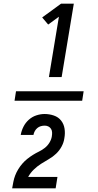

<svg xmlns="http://www.w3.org/2000/svg" viewBox="-20 -868 540 1056"><path d="M60 -314 68 -366H440L432 -314ZM249 -444 304 -776 245 -733 212 -772 316 -848H386L319 -444ZM47 168V167Q50 150 53.5 132Q57 114 63.5 97Q70 80 80 63.5Q90 47 102.5 32.5Q115 18 130 6Q145 -6 161 -16Q177 -26 194.5 -34.5Q212 -43 227 -55Q242 -67 252 -83.5Q262 -100 265 -117V-118Q267 -129 266.5 -140Q266 -151 260.5 -159.5Q255 -168 246 -172.5Q237 -177 226 -177Q215 -177 204.5 -174Q194 -171 185.5 -164Q177 -157 171.5 -147Q166 -137 164 -126H94Q98 -149 109 -171Q120 -193 138.5 -209.5Q157 -226 180 -233.5Q203 -241 225 -241Q252 -241 276.5 -232.5Q301 -224 316 -205Q331 -186 335 -160.5Q339 -135 334 -108Q331 -85 319 -62.5Q307 -40 288.5 -22.5Q270 -5 248 7.5Q226 20 205 33.5Q184 47 165.5 65Q147 83 135 105H296L286 168Z"/></svg>

Font: Iosevka Curly
Style: Italic
Weight: 400
Italic angle: -9°
Monospace: yes
Designer: Belleve Invis
Foundry: Belleve Invis
Version: Version 22.1.2; ttfautohint (v1.8.4)